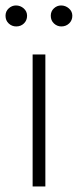

<svg xmlns="http://www.w3.org/2000/svg" viewBox="-38 -672 281 692"><path d="M79.6 -475.6H125.5V0H79.6ZM20.5 -576.7Q4.9 -576.7 -6.6 -587.4Q-18.1 -598.1 -18.1 -615.2Q-18.1 -631.3 -6.6 -641.8Q4.9 -652.3 19.5 -652.3Q35.6 -652.3 47.6 -641.6Q59.6 -630.9 59.6 -615.2Q59.6 -598.6 48.3 -587.6Q37.1 -576.7 20.5 -576.7ZM183.1 -576.7Q168 -576.7 156.5 -587.4Q145 -598.1 145 -615.2Q145 -631.3 156.2 -641.8Q167.5 -652.3 182.1 -652.3Q198.2 -652.3 210.4 -641.6Q222.7 -630.9 222.7 -615.2Q222.7 -598.6 211.2 -587.6Q199.7 -576.7 183.1 -576.7Z"/></svg>

Font: DavidDev Light
Style: Regular
Weight: 300
Designer: David.dev
Foundry: David.dev
Version: Version 1.001;FEAKit 1.0